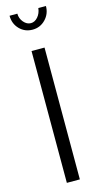

<svg xmlns="http://www.w3.org/2000/svg" viewBox="-139 -958 526 999"><g transform="rotate(-15 124.0 -458.5)"><path d="M159 0H89V-710H159ZM124 -851Q145 -851 161.5 -870Q178 -889 181 -917H222Q222 -875 193.5 -845.5Q165 -816 124 -816Q82 -816 54 -845Q26 -874 26 -917H68Q68 -891 85 -871Q102 -851 124 -851Z"/></g></svg>

Font: Raleway
Style: Regular
Weight: 400
Designer: Matt McInerney, Pablo Impallari, Rodrigo Fuenzalida
Foundry: Matt McInerney, Pablo Impallari, Rodrigo Fuenzalida
Version: Version 1.000;PS 001.001;hotconv 1.0.56; ttfautohint (v1.5)